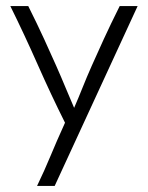

<svg xmlns="http://www.w3.org/2000/svg" viewBox="-20 -420 488 632"><path d="M160 192H102Q115 165 125.5 141.5Q136 118 146 94Q156 70 167.5 43.5Q179 17 194 -16Q148 -108 104 -207.5Q60 -307 14 -400H73Q103 -340 125 -292Q147 -244 164.5 -204.5Q182 -165 196 -131Q210 -97 224 -65Q238 -97 251.5 -131Q265 -165 282.5 -204.5Q300 -244 322 -292Q344 -340 374 -400H433Z"/></svg>

Font: Josefin Sans
Style: Regular
Weight: 400
Designer: Santiago Orozco
Foundry: Typemade
Version: Version 1.0